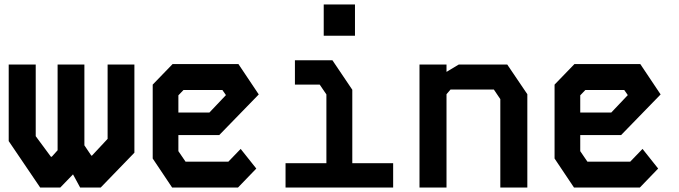

<svg xmlns="http://www.w3.org/2000/svg" viewBox="-20 -840 3040 860"><path d="M462 -551V-218L392 -143H389L358 -189V-551H238V-167L212 -138H208L140 -230V-551H19V-208L160 0H250L307 -59L339 0H431L582 -156V-551Z M753 -553 664 -461V-130L751 0H1046L1128 -85L1058 -173L1003 -116H811L779 -163V-235H962L1139 -417L1048 -553ZM779 -413 802 -437H976L992 -414L918 -336H779Z M1301 -570V-461H1412L1442 -417V-109H1259V0H1741V-109H1558V-438L1469 -570ZM1430 -680V-820H1570V-680Z M1859 -551V0H1980V-418L1998 -439H2192L2221 -396V0H2342V-418L2252 -551H2035L1980 -518V-551Z M2553 -553 2464 -461V-130L2551 0H2846L2928 -85L2858 -173L2803 -116H2611L2579 -163V-235H2762L2939 -417L2848 -553ZM2579 -413 2602 -437H2776L2792 -414L2718 -336H2579Z"/></svg>

Font: Kode Mono
Style: Bold
Weight: 700
Monospace: yes
Designer: Isa Ozler
Foundry: Kadena LLC
Version: Version 1.206;gftools[0.9.28]